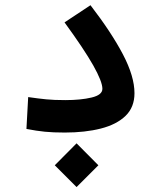

<svg xmlns="http://www.w3.org/2000/svg" viewBox="-20 -513 626 748"><path d="M232.4 3.4Q187 3.4 155 0.2Q123 -2.9 83 -10.7L89.8 -134.8Q130.4 -128.9 160.2 -126Q189.9 -123 234.4 -123Q294.9 -123 336.9 -133.1Q378.9 -143.1 378.9 -167Q378.9 -194.8 343.3 -258.1Q307.6 -321.3 231.4 -425.8L332.5 -492.7Q414.1 -386.7 459 -301Q503.9 -215.3 503.9 -149.9Q503.9 -95.2 469 -61.5Q434.1 -27.8 372.8 -12.2Q311.5 3.4 232.4 3.4ZM278.3 215.8 193.4 130.9 278.3 45.4 363.3 130.9Z"/></svg>

Font: CaskaydiaCove NFP SemiBold
Style: Regular
Weight: 600
Designer: Aaron Bell
Foundry: Saja Typeworks
Version: Version 2111.001; VTT 6.35;Nerd Fonts 3.1.1